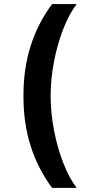

<svg xmlns="http://www.w3.org/2000/svg" viewBox="-20 -768 427 943"><path d="M235.8 -747.9H356.5Q320.7 -701.3 291.4 -627.1Q262.1 -552.9 245.4 -466.3Q228.7 -379.6 228.7 -296.9Q228.7 -214.1 245.4 -127.3Q262.1 -40.5 291.4 33.7Q320.7 108 356.5 154.8H235.8Q165.1 59.3 130 -52.6Q94.8 -164.4 95.2 -296.9Q94.8 -429 130 -540.8Q165.1 -652.7 235.8 -747.9Z"/></svg>

Font: Riot Sans
Style: Bold
Weight: 600
Designer: Rasmus Andersson
Foundry: rsms
Version: Version 4.001